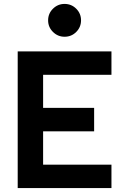

<svg xmlns="http://www.w3.org/2000/svg" viewBox="-20 -954 626 974"><path d="M69.8 0V-693.4H198.7V0ZM69.8 0V-118.7H545.4V0ZM69.8 -287.6V-406.7H457.5V-287.6ZM69.8 -574.7V-693.4H545.4V-574.7ZM307.6 -767.6Q273.3 -767.6 248.7 -792Q224.1 -816.4 224.1 -850.7Q224.1 -885.5 248.7 -909.8Q273.3 -934.1 307.5 -934.1Q342.3 -934.1 366.7 -909.8Q391.1 -885.5 391.1 -850.7Q391.1 -816.4 366.8 -792Q342.5 -767.6 307.6 -767.6Z"/></svg>

Font: Cascadia Code
Style: Regular
Weight: 400
Monospace: yes
Designer: Aaron Bell
Foundry: Saja Typeworks
Version: Version 2106.017